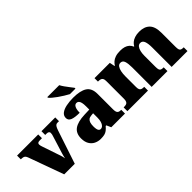

<svg xmlns="http://www.w3.org/2000/svg" viewBox="29 -1483 2209 2209"><g transform="rotate(-45 1134.0 -378.0)"><path d="M82 -431Q75 -449 66.5 -458.5Q58 -468 44 -471.5Q30 -475 7 -475V-536H351V-475H316Q294 -475 285 -468Q276 -461 276 -447Q276 -436 279 -425.5Q282 -415 285 -406L349 -217Q356 -199 360.5 -183.5Q365 -168 369 -154Q373 -140 375 -124Q379 -143 383.5 -160.5Q388 -178 392 -191L456 -397Q461 -411 463.5 -422.5Q466 -434 466 -448Q466 -458 457 -466.5Q448 -475 425 -475H404V-536H628V-475H602Q590 -475 580.5 -469Q571 -463 562.5 -448Q554 -433 545 -406L410 0H238Z M825 10Q782 10 746 -8Q710 -26 688.5 -62.5Q667 -99 667 -155Q667 -238 722 -277Q777 -316 888 -320L969 -323V-375Q969 -412 963.5 -435.5Q958 -459 946.5 -470.5Q935 -482 917 -482Q901 -482 889.5 -470Q878 -458 871.5 -434.5Q865 -411 865 -375Q786 -375 747.5 -391Q709 -407 709 -445Q709 -483 739.5 -506.5Q770 -530 821.5 -540.5Q873 -551 934 -551Q1049 -551 1106.5 -513.5Q1164 -476 1164 -383V-131Q1164 -104 1169.5 -89Q1175 -74 1188 -67.5Q1201 -61 1223 -61H1227V0H1004L979 -56H969Q947 -30 927.5 -15.5Q908 -1 884.5 4.5Q861 10 825 10ZM904 -71Q924 -71 939 -86Q954 -101 962 -128Q970 -155 970 -191V-262L939 -259Q911 -257 895 -244.5Q879 -232 872 -209Q865 -186 865 -152Q865 -126 869 -107.5Q873 -89 882 -80Q891 -71 904 -71ZM937 -606Q911 -620 879 -639.5Q847 -659 816 -681Q785 -703 761.5 -723Q738 -743 729 -756V-766H923Q934 -744 953 -717Q972 -690 992.5 -664Q1013 -638 1027 -619V-606Z M1266 0V-61H1270Q1293 -61 1308 -65.5Q1323 -70 1331 -84.5Q1339 -99 1339 -128V-417Q1339 -444 1331 -457.5Q1323 -471 1308 -475.5Q1293 -480 1271 -480H1267V-536H1516L1529 -472H1534Q1547 -493 1567 -511Q1587 -529 1619 -540Q1651 -551 1699 -551Q1737 -551 1765 -542.5Q1793 -534 1813 -516.5Q1833 -499 1844 -472H1849Q1860 -493 1880.5 -511Q1901 -529 1933 -540Q1965 -551 2008 -551Q2091 -551 2136 -506Q2181 -461 2181 -360V-131Q2181 -101 2186.5 -86Q2192 -71 2205 -66Q2218 -61 2240 -61H2244V0H1986V-317Q1986 -381 1972.5 -416Q1959 -451 1925 -451Q1901 -451 1885.5 -432Q1870 -413 1862.5 -381.5Q1855 -350 1855 -312V-131Q1855 -101 1860.5 -86Q1866 -71 1879 -66Q1892 -61 1914 -61H1918V0H1661V-317Q1661 -381 1649 -416Q1637 -451 1602 -451Q1577 -451 1562 -430Q1547 -409 1540 -375Q1533 -341 1533 -301V-125Q1533 -98 1540 -84.5Q1547 -71 1561 -66Q1575 -61 1597 -61H1601V0Z"/></g></svg>

Font: Noto Serif Tibetan Black
Style: Regular
Weight: 900
Version: Version 2.103